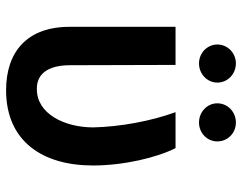

<svg xmlns="http://www.w3.org/2000/svg" viewBox="-102 -682 794 630"><g transform="rotate(90 295.0 -367.0)"><path d="M68 -546V-201C67 -59 150 10 276 10C444 10 523 -110 523 -275C523 -376 497 -485 466 -546H348C377 -467 396 -365 398 -276C398 -180 352 -90 272 -91C226 -90 194 -123 194 -200L193 -546ZM126 -683C126 -650 154 -623 188 -623C223 -623 251 -650 251 -683C251 -717 223 -744 188 -744C154 -744 126 -717 126 -683ZM319 -683C319 -650 347 -623 382 -623C417 -623 444 -650 444 -683C444 -717 417 -744 382 -744C347 -744 319 -717 319 -683Z"/></g></svg>

Font: Wafeq Semi Bold
Style: Regular
Weight: 600
Designer: Rasmus Andersson & Azza Alameddine
Foundry: Google & TypeTogether
Version: Version 3.000;January 28, 2025;FontCreator 15.0.0.3014 64-bi